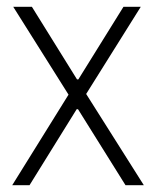

<svg xmlns="http://www.w3.org/2000/svg" viewBox="-20 -546 459 566"><path d="M16 0 182 -267 19 -526H74L207 -312H211L344 -526H395L234 -269L404 0H350L210 -224H206L67 0Z"/></svg>

Font: Archivo SemiCondensed Thin
Style: Regular
Weight: 250
Width: 4
Designer: Hector Gatti
Foundry: Omnibus-Type
Version: Version 2.001